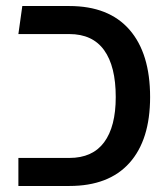

<svg xmlns="http://www.w3.org/2000/svg" viewBox="-20 -617 559 637"><path d="M41 0V-93H210Q287 -93 325.5 -145Q364 -197 364 -295Q364 -397 325.5 -450.5Q287 -504 210 -504H41L54 -597H210Q341 -597 409.5 -518.5Q478 -440 478 -295Q478 -153 409.5 -76.5Q341 0 210 0Z"/></svg>

Font: Noto Sans Hebrew Thin Medium
Style: Regular
Weight: 500
Version: Version 3.001